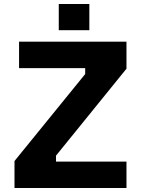

<svg xmlns="http://www.w3.org/2000/svg" viewBox="-20 -947 709 967"><path d="M276 -795V-927H430V-795ZM53 0V-136L409 -574V-604H76V-737H617V-601L262 -163V-133H617V0Z"/></svg>

Font: Tomorrow SemiBold
Style: Regular
Weight: 600
Designer: Tony de Marco, Monica Rizzolli
Foundry: Just in Type
Version: Version 2.002